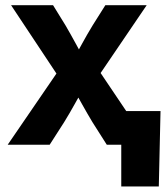

<svg xmlns="http://www.w3.org/2000/svg" viewBox="-20 -542 625 719"><path d="M8.8 0 217.8 -305.2 215.3 -230.5 21.5 -522.5H178.7L225.1 -447.3Q245.6 -412.1 263.4 -379.2Q281.2 -346.2 299.3 -313.5H251Q270 -346.2 287.8 -379.2Q305.7 -412.1 327.1 -447.3L374.5 -522.5H529.3L330.6 -230L332.5 -304.7L537.6 0H379.9L326.2 -84.5Q305.7 -118.7 287.8 -150.9Q270 -183.1 252 -214.8H294.9Q276.9 -183.1 259 -150.9Q241.2 -118.7 220.2 -84.5L166 0ZM434.1 156.2V0H392.1V-126H581.1L574.7 156.2Z"/></svg>

Font: Inter 28pt
Style: Bold
Weight: 700
Designer: Rasmus Andersson
Foundry: rsms
Version: Version 4.001;git-66647c0bb